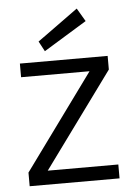

<svg xmlns="http://www.w3.org/2000/svg" viewBox="-53 -773 574 813"><g transform="rotate(-5 234.5 -366.0)"><path d="M40 0V-58L335 -463H44V-521H417V-463L122 -59H422V0ZM154 -564 131 -607 304 -732 337 -676Z"/></g></svg>

Font: DM Sans 10pt Light
Style: Regular
Weight: 300
Version: Version 4.004;gftools[0.9.30]